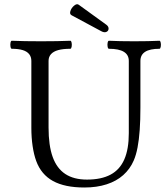

<svg xmlns="http://www.w3.org/2000/svg" viewBox="-20 -854 771 888"><path d="M147.5 -109.4Q136.7 -138.7 130.9 -178Q125 -217.3 125 -263.2V-572.3Q125 -590.8 115 -603.5Q105 -616.2 85 -622.3Q64.9 -628.4 34.7 -628.4Q30.3 -628.4 28.6 -637.7Q26.9 -647 28.6 -656.2Q30.3 -665.5 34.7 -665.5Q90.8 -663.1 169.9 -663.1Q249 -663.1 305.2 -665.5Q309.6 -665.5 311.3 -656.2Q313 -647 311.3 -637.7Q309.6 -628.4 305.2 -628.4Q271.5 -628.4 249.3 -622.3Q227.1 -616.2 215.8 -603.5Q204.6 -590.8 204.6 -572.3V-264.2Q204.6 -181.2 223.6 -128.2Q242.7 -75.2 282 -49.3Q321.3 -23.4 382.3 -23.4Q448.7 -23.4 491.5 -46.4Q534.2 -69.3 554.9 -116.7Q575.7 -164.1 575.7 -237.8V-572.3Q575.7 -628.4 483.9 -628.4Q479.5 -628.4 477.8 -637.7Q476.1 -647 477.8 -656.2Q479.5 -665.5 483.9 -665.5Q532.7 -663.1 600.6 -663.1Q668.5 -663.1 717.3 -665.5Q721.7 -665.5 723.4 -656.2Q725.1 -647 723.4 -637.7Q721.7 -628.4 717.3 -628.4Q629.4 -628.4 629.4 -572.3V-356Q629.4 -298.8 626.2 -253.2Q623 -207.5 616.2 -172.1Q609.4 -136.7 598.6 -111.8Q581.5 -72.3 550 -44.2Q518.6 -16.1 473.1 -1.5Q427.7 13.2 370.1 13.2Q279.8 13.2 225.1 -16.8Q170.4 -46.9 147.5 -109.4ZM344.2 -832 471.7 -739.7Q482.4 -731.9 482.2 -721.4Q481.9 -710.9 472.2 -706.5Q462.4 -702.1 448.7 -709.5L311.5 -783.2Q300.8 -788.6 305.7 -803.2Q310.5 -817.9 323 -828.1Q335.4 -838.4 344.2 -832Z"/></svg>

Font: Junicode Two Beta VF
Style: Regular
Weight: 400
Designer: Peter S. Baker
Foundry: Briery Creek Software
Version: Version 1.031 beta; ttfautohint (v1.8.1.43-b0c9)